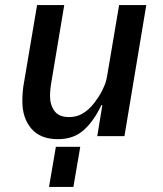

<svg xmlns="http://www.w3.org/2000/svg" viewBox="-20 -536 640 756"><path d="M208 12Q139 12 103.5 -29.5Q68 -71 68 -137Q68 -155 69.5 -174.5Q71 -194 76 -220L126 -516H233L183 -217Q177 -184 177 -158Q177 -123 194.5 -99Q212 -75 252 -75Q282 -75 305.5 -89Q329 -103 349 -128Q353 -134 361 -144.5Q369 -155 377 -169.5Q385 -184 392 -201Q399 -218 402 -238L449 -516H556L470 0H363L383 -122H379Q350 -60 310 -24Q270 12 208 12ZM200 42H296L269 200H173Z"/></svg>

Font: IBM Plex Mono Medium
Style: Italic
Weight: 500
Italic angle: -9°
Monospace: yes
Designer: Mike Abbink, Paul van der Laan, Pieter van Rosmalen
Foundry: Bold Monday
Version: Version 2.3